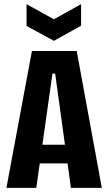

<svg xmlns="http://www.w3.org/2000/svg" viewBox="-20 -906 522 926"><path d="M11 0 134 -660H350L471 0H322L246 -551H233L155 0ZM119 -118V-208H370V-118ZM108 -886 240 -813 371 -886V-782L240 -709L108 -781Z"/></svg>

Font: Bricolage Grotesque 24pt Condensed
Style: Bold
Weight: 700
Width: 3
Designer: Mathieu Triay
Foundry: Atelier Triay
Version: Version 1.001;gftools[0.9.33.dev8+g029e19f]